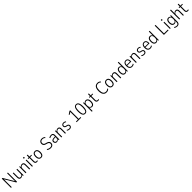

<svg xmlns="http://www.w3.org/2000/svg" viewBox="1658 -5448 10372 10372"><g transform="rotate(-45 6843.5 -262.5)"><path d="M87 0V-705H141L510 -77H495V-705H552V0H498L128 -627H144V0Z M853 8Q811 8 779.5 -8.5Q748 -25 730.5 -62.5Q713 -100 713 -159V-489H772V-164Q772 -120 783 -93.5Q794 -67 815 -55.5Q836 -44 864 -44Q900 -44 929.5 -61.5Q959 -79 976.5 -109.5Q994 -140 994 -182V-489H1053V0H997V-94H999Q981 -51 945 -21.5Q909 8 853 8Z M1205 0V-489H1261V-393H1258Q1275 -438 1313.5 -467.5Q1352 -497 1407 -497Q1450 -497 1482 -480Q1514 -463 1531.5 -426.5Q1549 -390 1549 -329V0H1490V-324Q1490 -369 1479 -395.5Q1468 -422 1447 -433.5Q1426 -445 1396 -445Q1361 -445 1330.5 -427.5Q1300 -410 1282 -379Q1264 -348 1264 -306V0Z M1691 -619V-693H1765V-619ZM1699 0V-489H1758V0Z M2069 8Q2002 8 1966.5 -28.5Q1931 -65 1931 -144V-440H1852V-489H1932V-638H1990V-489H2128V-440H1990V-152Q1990 -91 2011 -67.5Q2032 -44 2075 -44Q2092 -44 2107 -47.5Q2122 -51 2135 -57L2146 -10Q2133 -1 2111.5 3.5Q2090 8 2069 8Z M2395 8Q2336 8 2293.5 -20Q2251 -48 2228 -104.5Q2205 -161 2205 -245Q2205 -328 2228 -384.5Q2251 -441 2293.5 -469Q2336 -497 2395 -497Q2455 -497 2497.5 -469Q2540 -441 2563 -384.5Q2586 -328 2586 -245Q2586 -161 2563 -104.5Q2540 -48 2497.5 -20Q2455 8 2395 8ZM2395 -44Q2457 -44 2491.5 -92Q2526 -140 2526 -245Q2526 -350 2491.5 -397.5Q2457 -445 2395 -445Q2334 -445 2299 -397.5Q2264 -350 2264 -245Q2264 -140 2299 -92Q2334 -44 2395 -44Z M3131 8Q3089 8 3049.5 -0.5Q3010 -9 2975.5 -26Q2941 -43 2916 -67L2937 -117Q2965 -92 2996 -76Q3027 -60 3061.5 -53Q3096 -46 3132 -46Q3203 -46 3243 -79.5Q3283 -113 3283 -178Q3283 -213 3270.5 -237Q3258 -261 3232 -278Q3206 -295 3165 -307L3076 -332Q2999 -355 2963.5 -400Q2928 -445 2928 -516Q2928 -577 2954.5 -621Q2981 -665 3029 -689Q3077 -713 3142 -713Q3180 -713 3214.5 -704Q3249 -695 3278 -677.5Q3307 -660 3330 -634L3308 -585Q3273 -624 3232.5 -641.5Q3192 -659 3145 -659Q3098 -659 3062.5 -642.5Q3027 -626 3007.5 -595Q2988 -564 2988 -518Q2988 -469 3013.5 -435.5Q3039 -402 3092 -387L3182 -362Q3265 -339 3304 -294Q3343 -249 3343 -181Q3343 -123 3317 -80.5Q3291 -38 3243.5 -15Q3196 8 3131 8Z M3595 8Q3552 8 3518.5 -12.5Q3485 -33 3467 -66.5Q3449 -100 3449 -138Q3449 -190 3474 -221Q3499 -252 3551.5 -266Q3604 -280 3688 -280H3739V-234H3693Q3641 -234 3605.5 -229.5Q3570 -225 3548.5 -214Q3527 -203 3517.5 -184.5Q3508 -166 3508 -138Q3508 -93 3536 -67Q3564 -41 3604 -41Q3636 -41 3664.5 -61Q3693 -81 3711 -115.5Q3729 -150 3729 -193V-338Q3729 -394 3705 -420Q3681 -446 3629 -446Q3595 -446 3559.5 -434.5Q3524 -423 3487 -397L3464 -444Q3488 -461 3516.5 -472.5Q3545 -484 3575 -490.5Q3605 -497 3633 -497Q3683 -497 3717 -479.5Q3751 -462 3769 -426.5Q3787 -391 3787 -335V0H3732V-109H3735Q3724 -75 3704 -48Q3684 -21 3656 -6.5Q3628 8 3595 8Z M3937 0V-489H3993V-393H3990Q4007 -438 4045.5 -467.5Q4084 -497 4139 -497Q4182 -497 4214 -480Q4246 -463 4263.5 -426.5Q4281 -390 4281 -329V0H4222V-324Q4222 -369 4211 -395.5Q4200 -422 4179 -433.5Q4158 -445 4128 -445Q4093 -445 4062.5 -427.5Q4032 -410 4014 -379Q3996 -348 3996 -306V0Z M4574 8Q4542 8 4511 1.5Q4480 -5 4453.5 -17.5Q4427 -30 4407 -47L4430 -91Q4453 -73 4476.5 -62.5Q4500 -52 4524.5 -47Q4549 -42 4574 -42Q4620 -42 4648.5 -64Q4677 -86 4677 -125Q4677 -160 4658.5 -181Q4640 -202 4603 -209L4533 -224Q4479 -236 4450 -270Q4421 -304 4421 -353Q4421 -397 4441 -429Q4461 -461 4496.5 -479Q4532 -497 4579 -497Q4606 -497 4633 -490.5Q4660 -484 4684 -471.5Q4708 -459 4726 -440L4702 -398Q4684 -416 4663.5 -426Q4643 -436 4622 -441.5Q4601 -447 4580 -447Q4534 -447 4505.5 -423.5Q4477 -400 4477 -356Q4477 -324 4493 -303.5Q4509 -283 4546 -275L4615 -260Q4675 -247 4704 -213Q4733 -179 4733 -128Q4733 -87 4713.5 -56.5Q4694 -26 4658.5 -9Q4623 8 4574 8Z M5102 0V-51H5252V-657L5278 -654L5116 -548L5090 -593L5260 -705H5311V-51H5449V0Z M5758 8Q5692 8 5647 -31.5Q5602 -71 5580 -151Q5558 -231 5558 -352Q5558 -473 5580 -553Q5602 -633 5647 -673Q5692 -713 5758 -713Q5826 -713 5870 -673.5Q5914 -634 5936 -554Q5958 -474 5958 -354Q5958 -232 5936 -152Q5914 -72 5870 -32Q5826 8 5758 8ZM5758 -45Q5832 -45 5865 -117Q5898 -189 5898 -353Q5898 -516 5865 -588Q5832 -660 5758 -660Q5684 -660 5651 -588Q5618 -516 5618 -352Q5618 -189 5651 -117Q5684 -45 5758 -45Z M6083 180V-489H6140V-377H6136Q6153 -437 6190 -467Q6227 -497 6283 -497Q6340 -497 6380.5 -467Q6421 -437 6442 -380.5Q6463 -324 6463 -245Q6463 -166 6441.5 -109Q6420 -52 6380 -22Q6340 8 6283 8Q6227 8 6190.5 -21.5Q6154 -51 6138 -111H6142V180ZM6272 -43Q6337 -43 6370 -95Q6403 -147 6403 -245Q6403 -343 6370 -394.5Q6337 -446 6272 -446Q6207 -446 6174 -394.5Q6141 -343 6141 -245Q6141 -147 6174 -95Q6207 -43 6272 -43Z M6745 8Q6678 8 6642.5 -28.5Q6607 -65 6607 -144V-440H6528V-489H6608V-638H6666V-489H6804V-440H6666V-152Q6666 -91 6687 -67.5Q6708 -44 6751 -44Q6768 -44 6783 -47.5Q6798 -51 6811 -57L6822 -10Q6809 -1 6787.5 3.5Q6766 8 6745 8Z M7387 9Q7302 9 7243.5 -32.5Q7185 -74 7154.5 -154.5Q7124 -235 7124 -352Q7124 -470 7154 -550.5Q7184 -631 7243 -672Q7302 -713 7387 -713Q7447 -713 7496.5 -693Q7546 -673 7581 -633L7558 -587Q7521 -624 7481 -641.5Q7441 -659 7391 -659Q7289 -659 7237.5 -584.5Q7186 -510 7186 -353Q7186 -196 7237.5 -121Q7289 -46 7391 -46Q7441 -46 7481 -63.5Q7521 -81 7558 -118L7581 -72Q7546 -33 7496.5 -12Q7447 9 7387 9Z M7845 8Q7786 8 7743.5 -20Q7701 -48 7678 -104.5Q7655 -161 7655 -245Q7655 -328 7678 -384.5Q7701 -441 7743.5 -469Q7786 -497 7845 -497Q7905 -497 7947.5 -469Q7990 -441 8013 -384.5Q8036 -328 8036 -245Q8036 -161 8013 -104.5Q7990 -48 7947.5 -20Q7905 8 7845 8ZM7845 -44Q7907 -44 7941.5 -92Q7976 -140 7976 -245Q7976 -350 7941.5 -397.5Q7907 -445 7845 -445Q7784 -445 7749 -397.5Q7714 -350 7714 -245Q7714 -140 7749 -92Q7784 -44 7845 -44Z M8163 0V-489H8219V-393H8216Q8233 -438 8271.5 -467.5Q8310 -497 8365 -497Q8408 -497 8440 -480Q8472 -463 8489.5 -426.5Q8507 -390 8507 -329V0H8448V-324Q8448 -369 8437 -395.5Q8426 -422 8405 -433.5Q8384 -445 8354 -445Q8319 -445 8288.5 -427.5Q8258 -410 8240 -379Q8222 -348 8222 -306V0Z M8813 8Q8756 8 8715.5 -22Q8675 -52 8654 -108.5Q8633 -165 8633 -245Q8633 -324 8654.5 -380.5Q8676 -437 8716.5 -467Q8757 -497 8813 -497Q8869 -497 8905.5 -467Q8942 -437 8957 -378H8953V-705H9012V0H8956V-112H8959Q8943 -52 8906 -22Q8869 8 8813 8ZM8823 -43Q8888 -43 8921 -94.5Q8954 -146 8954 -244Q8954 -343 8921 -394.5Q8888 -446 8824 -446Q8758 -446 8725 -394.5Q8692 -343 8692 -244Q8692 -146 8725 -94.5Q8758 -43 8823 -43Z M9348 8Q9286 8 9239 -18.5Q9192 -45 9166.5 -100.5Q9141 -156 9141 -243Q9141 -322 9163.5 -378.5Q9186 -435 9230 -466Q9274 -497 9334 -497Q9393 -497 9431.5 -470Q9470 -443 9489 -390Q9508 -337 9508 -260V-231H9184V-277H9471L9456 -261Q9456 -361 9425.5 -404.5Q9395 -448 9334 -448Q9294 -448 9263.5 -426.5Q9233 -405 9216 -361.5Q9199 -318 9199 -250V-239Q9199 -169 9217 -126Q9235 -83 9269 -63Q9303 -43 9350 -43Q9383 -43 9416 -54Q9449 -65 9477 -93L9503 -49Q9471 -19 9431 -5.5Q9391 8 9348 8Z M9634 0V-489H9690V-393H9687Q9704 -438 9742.5 -467.5Q9781 -497 9836 -497Q9879 -497 9911 -480Q9943 -463 9960.5 -426.5Q9978 -390 9978 -329V0H9919V-324Q9919 -369 9908 -395.5Q9897 -422 9876 -433.5Q9855 -445 9825 -445Q9790 -445 9759.5 -427.5Q9729 -410 9711 -379Q9693 -348 9693 -306V0Z M10271 8Q10239 8 10208 1.5Q10177 -5 10150.5 -17.5Q10124 -30 10104 -47L10127 -91Q10150 -73 10173.5 -62.5Q10197 -52 10221.5 -47Q10246 -42 10271 -42Q10317 -42 10345.5 -64Q10374 -86 10374 -125Q10374 -160 10355.5 -181Q10337 -202 10300 -209L10230 -224Q10176 -236 10147 -270Q10118 -304 10118 -353Q10118 -397 10138 -429Q10158 -461 10193.5 -479Q10229 -497 10276 -497Q10303 -497 10330 -490.5Q10357 -484 10381 -471.5Q10405 -459 10423 -440L10399 -398Q10381 -416 10360.5 -426Q10340 -436 10319 -441.5Q10298 -447 10277 -447Q10231 -447 10202.5 -423.5Q10174 -400 10174 -356Q10174 -324 10190 -303.5Q10206 -283 10243 -275L10312 -260Q10372 -247 10401 -213Q10430 -179 10430 -128Q10430 -87 10410.5 -56.5Q10391 -26 10355.5 -9Q10320 8 10271 8Z M10740 8Q10678 8 10631 -18.5Q10584 -45 10558.5 -100.5Q10533 -156 10533 -243Q10533 -322 10555.5 -378.5Q10578 -435 10622 -466Q10666 -497 10726 -497Q10785 -497 10823.5 -470Q10862 -443 10881 -390Q10900 -337 10900 -260V-231H10576V-277H10863L10848 -261Q10848 -361 10817.5 -404.5Q10787 -448 10726 -448Q10686 -448 10655.5 -426.5Q10625 -405 10608 -361.5Q10591 -318 10591 -250V-239Q10591 -169 10609 -126Q10627 -83 10661 -63Q10695 -43 10742 -43Q10775 -43 10808 -54Q10841 -65 10869 -93L10895 -49Q10863 -19 10823 -5.5Q10783 8 10740 8Z M11182 8Q11125 8 11084.5 -22Q11044 -52 11023 -108.5Q11002 -165 11002 -245Q11002 -324 11023.5 -380.5Q11045 -437 11085.5 -467Q11126 -497 11182 -497Q11238 -497 11274.5 -467Q11311 -437 11326 -378H11322V-705H11381V0H11325V-112H11328Q11312 -52 11275 -22Q11238 8 11182 8ZM11192 -43Q11257 -43 11290 -94.5Q11323 -146 11323 -244Q11323 -343 11290 -394.5Q11257 -446 11193 -446Q11127 -446 11094 -394.5Q11061 -343 11061 -244Q11061 -146 11094 -94.5Q11127 -43 11192 -43Z M11772 0V-705H11832V-54H12126V0Z M12220 -619V-693H12294V-619ZM12228 0V-489H12287V0Z M12609 188Q12563 188 12518.5 173Q12474 158 12437 128L12459 83Q12485 101 12509.5 113Q12534 125 12559 131Q12584 137 12609 137Q12673 137 12705 101.5Q12737 66 12737 -8V-131H12740Q12726 -73 12689 -43Q12652 -13 12596 -13Q12540 -13 12499 -41Q12458 -69 12437 -123.5Q12416 -178 12416 -255Q12416 -332 12437 -386.5Q12458 -441 12499 -469Q12540 -497 12597 -497Q12653 -497 12689.5 -466.5Q12726 -436 12741 -377H12738V-489H12795V-10Q12795 54 12773.5 98.5Q12752 143 12711 165.5Q12670 188 12609 188ZM12606 -64Q12671 -64 12704 -113Q12737 -162 12737 -255Q12737 -349 12704 -397.5Q12671 -446 12606 -446Q12542 -446 12508.5 -397.5Q12475 -349 12475 -255Q12475 -162 12508.5 -113Q12542 -64 12606 -64Z M12947 0V-705H13006V-394H13003Q13019 -438 13056.5 -467.5Q13094 -497 13149 -497Q13192 -497 13223.5 -480.5Q13255 -464 13273 -427Q13291 -390 13291 -329V0H13232V-324Q13232 -369 13220.5 -395.5Q13209 -422 13188.5 -433.5Q13168 -445 13138 -445Q13103 -445 13072.5 -427.5Q13042 -410 13024 -379Q13006 -348 13006 -306V0Z M13599 8Q13532 8 13496.5 -28.5Q13461 -65 13461 -144V-440H13382V-489H13462V-638H13520V-489H13658V-440H13520V-152Q13520 -91 13541 -67.5Q13562 -44 13605 -44Q13622 -44 13637 -47.5Q13652 -51 13665 -57L13676 -10Q13663 -1 13641.5 3.5Q13620 8 13599 8Z"/></g></svg>

Font: Nunito Sans 10pt Condensed Light
Style: Regular
Weight: 300
Width: 3
Designer: Vernon Adams
Foundry: Vernon Adams
Version: Version 3.101;gftools[0.9.27]